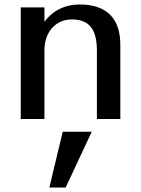

<svg xmlns="http://www.w3.org/2000/svg" viewBox="-20 -533 632 860"><path d="M179 -308C179 -389 229 -446 302 -446C379 -446 414 -402 414 -307V0H519V-332C519 -452 456 -513 337 -513C271 -513 215 -485 179 -435V-500H73V0H179ZM391 57H261L201 307H274Z"/></svg>

Font: Perun Medium
Style: Regular
Weight: 500
Foundry: Copyright (c) Stefan Peev, Context Ltd, 2016
Version: Version 1.089